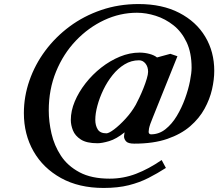

<svg xmlns="http://www.w3.org/2000/svg" viewBox="-20 -705 1082 949"><path d="M330 -112Q330 -157 349.5 -203.5Q369 -250 403 -293.5Q437 -337 480.5 -371Q524 -405 572.5 -425Q621 -445 670 -445Q695 -445 719 -438.5Q743 -432 756 -421L822 -439L857 -427L736 -126Q720 -88 716.5 -69.5Q713 -51 716.5 -46Q720 -41 726 -41Q766 -41 798 -66.5Q830 -92 854 -132Q878 -172 894.5 -217.5Q911 -263 919 -304Q927 -345 927 -370Q927 -444 902.5 -496Q878 -548 837.5 -580Q797 -612 749.5 -627Q702 -642 657 -642Q573 -642 495 -605.5Q417 -569 355 -504Q293 -439 257 -351Q221 -263 221 -159Q221 -104 234.5 -45Q248 14 281 64.5Q314 115 373 146.5Q432 178 522 178Q590 178 652.5 154Q715 130 779 86L800 125Q758 152 714 174.5Q670 197 616.5 210.5Q563 224 492 224Q370 224 281.5 175Q193 126 145.5 42.5Q98 -41 98 -146Q98 -228 125.5 -307Q153 -386 203.5 -454Q254 -522 324 -574Q394 -626 480.5 -655.5Q567 -685 665 -685Q782 -685 866 -641.5Q950 -598 994.5 -523.5Q1039 -449 1039 -355Q1039 -312 1028 -263.5Q1017 -215 991 -167.5Q965 -120 920 -81Q875 -42 807 -18.5Q739 5 644 5Q613 5 603 -6.5Q593 -18 593 -31Q593 -31 594 -40Q595 -49 596 -51Q555 -18 519.5 -7.5Q484 3 462 3Q408 3 379.5 -15.5Q351 -34 340.5 -60.5Q330 -87 330 -112ZM667 -407Q629 -407 596 -387Q563 -367 536.5 -334Q510 -301 491 -261.5Q472 -222 461.5 -183Q451 -144 451 -113Q451 -85 463 -65.5Q475 -46 506 -46Q518 -46 544 -65.5Q570 -85 600 -117.5Q630 -150 651 -187Q658 -200 668.5 -222Q679 -244 689 -269Q699 -294 705.5 -316Q712 -338 712 -350Q712 -375 699 -391Q686 -407 667 -407Z"/></svg>

Font: Libertinus Serif Semibold Italic
Style: Regular
Weight: 600
Italic angle: -11.5°
Designer: Philipp H. Poll, Khaled Hosny
Foundry: Caleb Maclennan
Version: Version 7.051;RELEASE